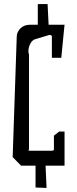

<svg xmlns="http://www.w3.org/2000/svg" viewBox="-20 -831 379 940"><path d="M296 -710 280 -548H234V-651Q234 -660 222 -660L155 -640Q137 -635 128 -616.5Q119 -598 119 -580Q119 -569 122 -567V-99Q119 -98 119 -96Q119 -93 128 -93H232Q244 -93 244 -99V-167L270 -187H296V-20H203L208 89L154 87V-20H83L42 -62L62 -653Q63 -675 80.5 -692.5Q98 -710 129 -710H165V-811H213L218 -710Z"/></svg>

Font: Bahiana
Style: Regular
Weight: 400
Designer: Pablo Cosgaya & Dani Raskovsky
Foundry: Pablo Cosgaya & Dani Raskovsky
Version: Version 1.005